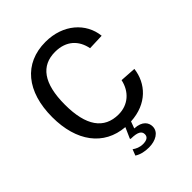

<svg xmlns="http://www.w3.org/2000/svg" viewBox="-257 -873 1220 1220"><g transform="rotate(-45 352.5 -263.0)"><path d="M372 -78C242 -78 174 -173 174 -363C174 -556 243 -645 367 -645C468 -645 525 -587 541 -504L649 -508C636 -634 527 -733 369 -733C175 -733 61 -593 61 -364C61 -147 166 -5 345 9L314 79C312 84 314 86 321 86C378 87 401 101 401 129C401 152 384 165 348 165C319 165 296 154 278 141L262 182C290 200 324 207 360 207C420 207 471 179 471 129C471 96 449 58 379 55L396 9C547 1 633 -96 647 -212L539 -219C521 -134 458 -78 372 -78Z"/></g></svg>

Font: United Sans Medium
Style: Regular
Weight: 500
Designer: Pablo Impallari, Rodrigo Fuenzalida (Modified by Dan O. Williams)
Version: Version 1.000;PS 001.000;hotconv 1.0.88;makeotf.lib2.5.64775